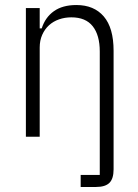

<svg xmlns="http://www.w3.org/2000/svg" viewBox="-20 -544 548 764"><path d="M301 152H377V-339Q377 -404 349 -439.5Q321 -475 264 -475Q238 -475 215 -467Q192 -459 175 -443.5Q158 -428 148 -405.5Q138 -383 138 -355V0H83V-512H138V-431H146Q160 -475 194.5 -499.5Q229 -524 284 -524Q354 -524 393 -478.5Q432 -433 432 -342V130Q432 167 415.5 183.5Q399 200 362 200H301Z"/></svg>

Font: IBM Plex Sans Cond Light
Style: Regular
Weight: 300
Width: 3
Designer: Mike Abbink, Paul van der Laan, Pieter van Rosmalen
Foundry: Bold Monday
Version: Version 1.3